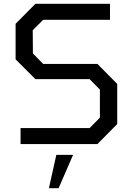

<svg xmlns="http://www.w3.org/2000/svg" viewBox="-20 -757 698 1009"><path d="M88 0V-84H451L505 -139V-286L451 -341H166L62 -445V-632L166 -737H558V-653H207L152 -598L153 -476L207 -421H492L596 -316V-105L492 0ZM237 232 276 57H364L288 232Z"/></svg>

Font: Tomorrow
Style: Regular
Weight: 400
Designer: Tony de Marco, Monica Rizzolli
Foundry: Just in Type
Version: Version 2.002